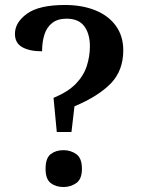

<svg xmlns="http://www.w3.org/2000/svg" viewBox="-20 -744 569 771"><path d="M208 -214 195 -351Q253 -375 284.5 -407.5Q316 -440 328.5 -479Q341 -518 341 -558Q341 -608 318.5 -638.5Q296 -669 247 -669Q212 -669 190 -652Q168 -635 158.5 -605.5Q149 -576 149 -538Q99 -538 69.5 -554.5Q40 -571 40 -608Q40 -654 88.5 -689Q137 -724 241 -724Q310 -724 363 -702.5Q416 -681 445.5 -640Q475 -599 475 -542Q475 -461 425.5 -409.5Q376 -358 279 -317L267 -214ZM235 7Q204 7 183.5 -9Q163 -25 163 -66Q163 -109 183.5 -125Q204 -141 235 -141Q264 -141 286.5 -125Q309 -109 309 -66Q309 -25 286.5 -9Q264 7 235 7Z"/></svg>

Font: Noto Serif Khojki
Style: Bold
Weight: 700
Version: Version 2.003